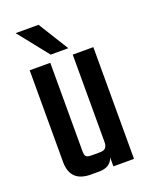

<svg xmlns="http://www.w3.org/2000/svg" viewBox="-126 -719 617 788"><g transform="rotate(-20 182.5 -325.5)"><path d="M231 -488H321V0H231V-39Q218 0 169 0H133Q43 0 43 -88V-488H133V-102Q133 -84 139 -78.5Q145 -73 163 -73H198Q216 -73 223.5 -81Q231 -89 231 -108ZM223 -519H146L41 -651H141Z"/></g></svg>

Font: Teko Regular
Style: Regular
Weight: 400
Designer: Manushi Parikh, Jonny Pinhorn
Foundry: Indian Type Foundry
Version: Version 1.105;PS 1.0;hotconv 1.0.78;makeotf.lib2.5.61930; tt